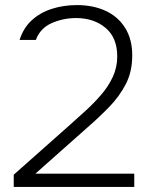

<svg xmlns="http://www.w3.org/2000/svg" viewBox="-20 -735 602 755"><path d="M34 0V-48L255 -244Q284 -270 316.5 -299.5Q349 -329 377.5 -362Q406 -395 423.5 -432.5Q441 -470 441 -513Q441 -587 395 -625.5Q349 -664 279 -664Q228 -664 183 -644Q138 -624 121 -578H57Q72 -625 104.5 -655Q137 -685 183 -700Q229 -715 283 -715Q346 -715 395 -692.5Q444 -670 472 -625.5Q500 -581 500 -517Q500 -453 474.5 -404Q449 -355 409 -314Q369 -273 323 -233L119 -52H508V0Z"/></svg>

Font: Onest ExtraLight
Style: Regular
Weight: 250
Designer: Dmitri Voloshin, Andrey Kudryavtsev
Foundry: Dmitri Voloshin, Andrey Kudryavtsev
Version: Version 1.000;gftools[0.9.33]